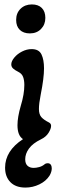

<svg xmlns="http://www.w3.org/2000/svg" viewBox="-20 -629 288 868"><path d="M53 -539Q53 -570 73 -589.5Q93 -609 124 -609Q153 -609 169 -593Q185 -577 185 -548Q185 -518 165.5 -498Q146 -478 115 -478Q86 -478 69.5 -494Q53 -510 53 -539ZM3 129Q3 53 84 0Q59 -16 59 -63Q59 -99 74 -151Q90 -203 90 -245Q90 -266 84.5 -281Q79 -296 63 -304Q47 -312 39 -319.5Q31 -327 31 -338Q31 -352 44.5 -368.5Q58 -385 79.5 -396Q101 -407 123 -407Q156 -407 167.5 -383Q179 -359 179 -320Q179 -276 164 -201Q156 -161 156 -136Q156 -112 167 -99.5Q178 -87 202 -75Q211 -70 211 -60Q211 -47 199.5 -28.5Q188 -10 165 1Q128 19 111 42.5Q94 66 94 91Q94 111 104.5 120.5Q115 130 132 130Q143 130 156.5 126.5Q170 123 180 115Q186 109 196 109Q205 109 209.5 115.5Q214 122 214 132Q214 148 204 165Q188 190 158 204.5Q128 219 95 219Q51 219 27 194.5Q3 170 3 129Z"/></svg>

Font: AkayaTelivigala
Style: Regular
Weight: 400
Designer: Vaishnavi Murthy Yerkadithaya ( vaishnavimurthy@gmail.com ), Juan Luis Blanco Aristondo ( juan@blancoletters.com )
Version: Version 1.000